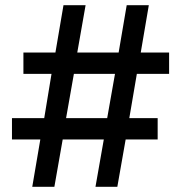

<svg xmlns="http://www.w3.org/2000/svg" viewBox="-20 -718 696 738"><path d="M347 0H431L463 -182H586V-264H477L506 -434H630V-516H521L552 -698H467L436 -516H277L309 -698H224L193 -516H70V-434H178L150 -264H26V-182H135L104 0H189L221 -182H379ZM234 -264 264 -434H422L392 -264Z"/></svg>

Font: Braiins Sans SemiBold
Style: Regular
Weight: 600
Designer: Mike Abbink, Paul van der Laan, Pieter van Rosmalen, Jiri Chlebus, Lubos Buracinsky
Foundry: Bold Monday, Sudetype
Version: Version 1.000;hotconv 1.0.109;makeotfexe 2.5.65596